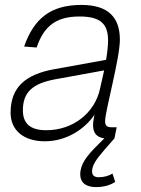

<svg xmlns="http://www.w3.org/2000/svg" viewBox="-20 -562 573 780"><path d="M370 198C403 198 428 190 448 177L437 143C423 152 403 158 382 158C365 158 354 152 354 134C354 111 369 87 404 47L445 0L454 -45H433C416 -45 407 -50 407 -70C407 -111 467 -324 467 -401C467 -491 420 -542 311 -542C186 -542 118 -487 78 -373L129 -369C159 -460 213 -495 303 -495C391 -495 419 -463 419 -397C419 -377 416 -349 411 -319L201 -281C84 -260 23 -208 23 -104C23 -32 77 12 162 12C249 12 323 -36 364 -96C361 -82 358 -66 358 -54C358 -20 374 -4 404 0L378 26C333 70 306 105 306 146C306 184 334 198 370 198ZM73 -114C73 -188 113 -223 205 -240L403 -276C397 -247 390 -219 386 -200C365 -105 279 -33 168 -33C103 -33 73 -60 73 -114Z"/></svg>

Font: Geist ExtraLight
Style: Italic
Weight: 200
Italic angle: -12°
Designer: Basement.studio, Andrés Briganti, Mateo Zaragoza
Foundry: Basement.studio, Vercel, Andrés Briganti, Guido Ferreyra, Mateo Zaragoza
Version: Version 1.500